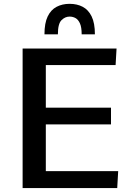

<svg xmlns="http://www.w3.org/2000/svg" viewBox="-20 -958 686 978"><path d="M95.2 0V-710.9H573.7L568.8 -626.5H213.4V-409.7H545.4V-324.2H213.4V-86.4H582L577.1 0ZM206.5 -783.2Q206.5 -840.3 222.9 -874.3Q239.3 -908.2 268.3 -923.3Q297.4 -938.5 334.5 -938.5Q372.6 -938.5 401.4 -923.3Q430.2 -908.2 446.8 -874.3Q463.4 -840.3 463.4 -783.2H396Q396 -819.3 387.2 -838.9Q378.4 -858.4 364.5 -866Q350.6 -873.5 334.5 -873.5Q311.5 -873.5 293.2 -855.2Q274.9 -836.9 274.9 -783.2Z"/></svg>

Font: Comme Medium
Style: Regular
Weight: 500
Version: Version 1.000;gftools[0.9.27]